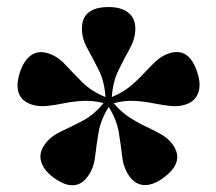

<svg xmlns="http://www.w3.org/2000/svg" viewBox="-20 -792 630 559"><path d="M236 -279Q200 -228.5 136.5 -274.5Q107 -296.5 99.8 -321.5Q92.5 -346.5 110 -371Q127 -395 156.8 -408.8Q186.5 -422.5 220 -440Q253.5 -457.5 281.5 -492Q249.5 -500 220.5 -498.2Q191.5 -496.5 165.8 -491.2Q140 -486 116.8 -483.5Q93.5 -481 72.5 -487.5Q14 -507 38 -581.5Q49.5 -616.5 70.8 -631.2Q92 -646 121 -636.5Q148.5 -627.5 170.5 -603.5Q192.5 -579.5 219.2 -552.8Q246 -526 287 -509.5Q284.5 -554 267.5 -588Q250.5 -622 234.5 -650.8Q218.5 -679.5 218.5 -708.5Q218.5 -771.5 296.5 -771.5Q333 -771.5 353.5 -755.2Q374 -739 374 -708.5Q374 -679.5 358 -650.8Q342 -622 325.2 -588Q308.5 -554 305.5 -509.5Q336.5 -522 358.8 -540.5Q381 -559 399 -578.5Q417 -598 434.2 -614Q451.5 -630 472 -636.5Q530.5 -656 554.5 -581Q566 -546.5 557.2 -521.8Q548.5 -497 520 -487.5Q499.5 -481 476.2 -483.5Q453 -486 427 -491.2Q401 -496.5 372.2 -498.2Q343.5 -500 311 -491.5Q332.5 -466 357 -450.2Q381.5 -434.5 405.5 -423.2Q429.5 -412 449.8 -400.5Q470 -389 483 -371Q519 -320.5 456 -274.5Q426.5 -252.5 400.5 -253.2Q374.5 -254 356.5 -279Q339.5 -303 335.8 -335.8Q332 -368.5 326 -405.8Q320 -443 296.5 -481Q273 -443 266.8 -405.5Q260.5 -368 256.8 -335.2Q253 -302.5 236 -279ZM296.5 -496.5Z"/></svg>

Font: Fraunces 72pt Soft
Style: Bold
Weight: 700
Version: Version 1.000;[b76b70a41]